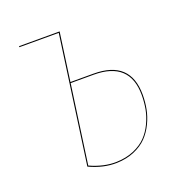

<svg xmlns="http://www.w3.org/2000/svg" viewBox="-101 -607 673 706"><g transform="rotate(-20 235.0 -254.0)"><path d="M270.5 -328.6Q414.1 -328.6 414.1 -194.3Q414.1 -165.5 408.9 -138.7Q403.8 -111.8 390.9 -85Q377.9 -58.1 358.6 -38.1Q339.4 -18.1 308.6 -4.9Q277.8 8.3 239.3 9.3Q187 10.7 132.3 -15.1L201.7 -513.2H47.4L47.9 -517.1H206.5L180.2 -328.6ZM239.3 5.4Q277.3 4.4 307.6 -8.5Q337.9 -21.5 356.7 -41Q375.5 -60.5 387.9 -86.9Q400.4 -113.3 405.3 -139.6Q410.2 -166 410.2 -194.3Q410.2 -324.7 270 -324.7H179.7L136.7 -17.6Q190.4 6.8 239.3 5.4Z"/></g></svg>

Font: Fira Sans Compressed Four
Style: Italic
Weight: 100
Width: 3
Italic angle: -8°
Designer: Carrois Corporate & Edenspiekermann AG
Foundry: Carrois Corporate GbR & Edenspiekermann AG
Version: Version 4.203;PS 004.203;hotconv 1.0.88;makeotf.lib2.5.64775